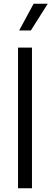

<svg xmlns="http://www.w3.org/2000/svg" viewBox="-20 -1013 277 1033"><path d="M77 -757H152V0H77ZM161 -993H237L146 -849H83Z"/></svg>

Font: Evergrow Sans 
Style: Regular
Weight: 400
Foundry: 10Web
Version: Version 1.000